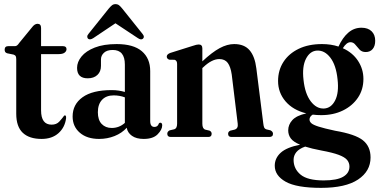

<svg xmlns="http://www.w3.org/2000/svg" viewBox="-20 -662 1834 928"><path d="M46 -398 14.5 -404.5Q7 -407 4.8 -411.5Q2.5 -416 2.5 -422Q2.5 -439 20.5 -439H53Q63 -439 72.5 -454L134 -529Q147 -547 161.5 -547Q178.5 -547 178.5 -526.5V-439H283.5Q301.5 -439 301.5 -424.5Q301.5 -414.5 292.2 -407.5Q283 -400.5 264 -400.5H178.5V-128.5Q178.5 -59.5 229.5 -59.5Q253 -59.5 266.5 -74.2Q280 -89 290.5 -103.5Q300.5 -107.5 299.5 -91Q294 -46.5 262.8 -18.5Q231.5 9.5 181 9.5Q121.5 9.5 90 -20.2Q58.5 -50 58.5 -112.5V-375.5Q58.5 -385 56.2 -390Q54 -395 46 -398Z M331 -99Q331 -157.5 379 -192Q427 -226.5 519.5 -226.5Q538.5 -226.5 554.2 -224Q570 -221.5 583.5 -217.5V-350Q583.5 -420.5 525 -420.5Q497 -420.5 482.5 -407Q468 -393.5 468 -375V-343.5Q468 -316 450.8 -299.8Q433.5 -283.5 404 -283.5Q352.5 -283.5 352.5 -334Q352.5 -362.5 374 -389Q395.5 -415.5 438.2 -432.2Q481 -449 544 -449Q625 -449 665.5 -414.5Q706 -380 706 -318.5V-77Q706 -48.5 726.5 -48.5Q742.5 -48.5 747.5 -64.5Q750 -69 754.5 -69Q764 -69 764 -56Q764 -35.5 742 -13Q720 9.5 674.5 9.5Q639 9.5 617.8 -5.5Q596.5 -20.5 592.5 -44.5Q569 -18.5 533.8 -4.5Q498.5 9.5 459 9.5Q400.5 9.5 365.8 -20.5Q331 -50.5 331 -99ZM453 -119.5Q453 -82 471.5 -62.8Q490 -43.5 520 -43.5Q556 -43.5 583.5 -68V-191.5Q558 -201 529.5 -201Q493.5 -201 473.2 -179.5Q453 -158 453 -119.5ZM430.5 -477.5Q414.5 -467.5 405.5 -475Q402 -478.5 401.8 -484.8Q401.5 -491 407.5 -498L506 -621Q514 -630.5 521 -636.2Q528 -642 538 -642Q548.5 -642 555.5 -636.5Q562.5 -631 570.5 -621L669 -498Q680.5 -484 671 -475Q662 -467 646 -478L538 -549.5Z M958 -428V-365.5Q1005 -409.5 1041.5 -429.2Q1078 -449 1112 -449Q1161 -449 1186.5 -419Q1212 -389 1219 -331.5L1252.5 -65.5Q1254 -52 1257 -45.5Q1260 -39 1268.5 -36.5L1287.5 -32Q1299.5 -25.5 1299.5 -15.5Q1299.5 0 1282 0H1098.5Q1082.5 0 1082.5 -15.5Q1082.5 -25.5 1093 -30.5L1114 -35.5Q1132 -41 1129 -64L1100 -302Q1094.5 -339.5 1080.8 -358Q1067 -376.5 1040 -376.5Q1004 -376.5 963 -337.5L958 -333V-64Q958 -40 972 -35.5L993 -30.5Q1003 -25.5 1003 -15.5Q1003 0 987 0H805.5Q788.5 0 788.5 -15.5Q788.5 -26 800 -32L821.5 -37Q836 -41 836 -64V-353Q836 -369.5 824 -373L798 -373.5Q786 -378 786 -388.5Q786 -399.5 802.5 -406L910.5 -440Q922.5 -444 928.8 -445.5Q935 -447 940.5 -447Q958 -447 958 -428Z M1600 -30Q1697 -13.5 1734 16Q1771 45.5 1771 99Q1771 165.5 1710.5 205.8Q1650 246 1532 246Q1413 246 1360.5 216.2Q1308 186.5 1308 139Q1308 102.5 1336.8 76.2Q1365.5 50 1430.5 37.5Q1398 24 1385.5 7Q1373 -10 1373 -32Q1373 -59.5 1393 -81.5Q1413 -103.5 1460.5 -114Q1396 -130 1360 -172.2Q1324 -214.5 1324 -270.5Q1324 -322.5 1350 -362.8Q1376 -403 1423.5 -426Q1471 -449 1536.5 -449Q1579.5 -449 1616 -437Q1636 -480.5 1663.5 -504.2Q1691 -528 1727 -528Q1758.5 -528 1776 -511Q1793.5 -494 1793.5 -465Q1793.5 -439.5 1781.2 -425Q1769 -410.5 1747.5 -410.5Q1729 -410.5 1718 -422.2Q1707 -434 1697.5 -446Q1688 -458 1674 -458Q1655 -458 1637 -429Q1684.5 -407.5 1710.5 -367.8Q1736.5 -328 1736.5 -280.5Q1736.5 -229 1710 -189.8Q1683.5 -150.5 1637.5 -128Q1591.5 -105.5 1532.5 -105.5Q1511.5 -105.5 1491.5 -108Q1476 -98.5 1476 -84.5Q1476 -74.5 1484.8 -66.5Q1493.5 -58.5 1520 -50Q1546.5 -41.5 1600 -30ZM1512 -417.5Q1478 -415.5 1458.8 -377.8Q1439.5 -340 1447 -276Q1454 -209 1482 -172.2Q1510 -135.5 1546.5 -137.5Q1581 -139.5 1600 -177Q1619 -214.5 1611.5 -279Q1604.5 -347 1576.8 -383.2Q1549 -419.5 1512 -417.5ZM1399 110.5Q1399 154 1432.8 182Q1466.5 210 1544.5 210Q1608.5 210 1638.8 192.2Q1669 174.5 1669 143Q1669 125 1657.8 111.2Q1646.5 97.5 1617.2 86.5Q1588 75.5 1533.5 65.5Q1486 56.5 1455 46.5Q1425.5 57 1412.2 73.5Q1399 90 1399 110.5Z"/></svg>

Font: Fraunces 144pt Soft SemiBold
Style: Regular
Weight: 600
Version: Version 1.000;[b76b70a41]